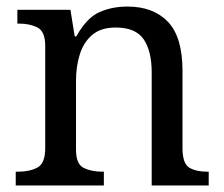

<svg xmlns="http://www.w3.org/2000/svg" viewBox="-20 -566 685 586"><path d="M28 0V-42H36Q70 -42 94 -54.5Q118 -67 118 -114V-426Q118 -470 94.5 -482Q71 -494 38 -494H33V-536H195L208 -455H213Q244 -511 282.5 -528.5Q321 -546 369 -546Q448 -546 492.5 -499.5Q537 -453 537 -350V-114Q537 -67 557.5 -54.5Q578 -42 612 -42H617V0H443V-345Q443 -410 418.5 -446Q394 -482 333 -482Q288 -482 261.5 -459.5Q235 -437 223.5 -400Q212 -363 212 -320V-109Q212 -65 235.5 -53.5Q259 -42 292 -42H297V0Z"/></svg>

Font: Noto Serif Grantha
Style: Regular
Weight: 400
Designer: Monotype Design Team
Foundry: Monotype Imaging Inc.
Version: Version 2.004; ttfautohint (v1.8.4.7-5d5b)